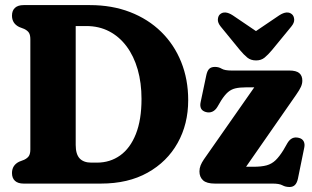

<svg xmlns="http://www.w3.org/2000/svg" viewBox="-20 -720 1223 753"><path d="M27 -41.3Q27 -71.9 55.1 -85.8L75 -93.5Q88.6 -100.2 93.8 -109.1Q99 -118 99 -133.7V-566.3Q99 -582.1 93.8 -591Q88.6 -599.8 75 -606.5L55.1 -614.2Q27 -628.1 27 -658.7Q27 -678.6 38.8 -689.3Q50.5 -700 72.6 -700H332.8Q419.3 -700 490.2 -672.6Q561.2 -645.1 612.2 -595.1Q663.2 -545.1 690.6 -476.9Q718.1 -408.6 718.1 -327.1Q718.1 -233.3 676.7 -159.4Q635.4 -85.5 558.9 -42.8Q482.4 0 375.8 0H72.6Q50.5 0 38.8 -10.7Q27 -21.5 27 -41.3ZM360.2 -82.2Q411.6 -82.2 451.1 -110.3Q490.6 -138.5 512.8 -194.2Q535 -250 535 -332Q535 -395.1 520 -447.6Q504.9 -500.1 476.4 -538.3Q447.8 -576.5 408 -597.2Q368.2 -617.9 318.2 -617.9H276.9V-151.6Q276.9 -115.1 292.5 -98.6Q308.1 -82.2 338 -82.2ZM1141.5 -348.4 917 -25.7 894.1 -66H973.4Q1005.5 -66 1025.6 -71.5Q1045.7 -77.1 1060.7 -91.5Q1075.7 -105.9 1091.6 -131.6L1107.4 -159.1Q1115.6 -172.7 1126.4 -177.8Q1137.3 -183 1151.8 -179.4Q1165.5 -176.2 1170.9 -165.8Q1176.4 -155.4 1173.2 -140.7L1148.3 -18.8Q1144.6 -2.1 1136.5 5.7Q1128.4 13.4 1115.6 13.4Q1099.7 13.4 1087.5 6.7Q1075.4 0 1048.5 0H822.7Q790.4 0 776.3 -12.9Q762.2 -25.9 762.2 -47.7Q762.2 -60 766.7 -71.3Q771.2 -82.6 779.7 -95L1005.3 -417.6L1030.8 -377.4H943.7Q919.9 -377.4 903.3 -373.5Q886.8 -369.6 874 -358.6Q861.3 -347.6 847.5 -326.1L832.4 -300.5Q824.1 -286.8 812.2 -281.8Q800.4 -276.8 786.8 -280.8Q773.1 -284.8 768.4 -294.7Q763.7 -304.6 766.8 -319.1L789.3 -425.8Q793 -442.8 800.7 -450.2Q808.5 -457.6 823.1 -457.6Q837.7 -457.6 849.5 -450.5Q861.4 -443.4 887.8 -443.4H1114.8Q1141.5 -443.4 1153.6 -433.3Q1165.7 -423.2 1165.7 -403.7Q1165.7 -391.8 1160.2 -379.5Q1154.7 -367.2 1141.5 -348.4ZM1018.5 -574.7 893.2 -659.6Q877.2 -670.1 864.2 -671Q851.3 -671.9 842.2 -663.4Q835.2 -656.6 834.4 -643.6Q833.7 -630.6 845.6 -615.8L921 -523.6Q936.2 -505.4 949.9 -494.2Q963.7 -483 984.3 -483Q1004.3 -483 1017.9 -494.2Q1031.6 -505.5 1046.7 -523.6L1122.4 -615.8Q1134.6 -630.6 1133.8 -643.6Q1133 -656.6 1125.7 -663.4Q1116.6 -671.9 1103.7 -671Q1090.9 -670.1 1074.8 -659.6L949.3 -574.7Z"/></svg>

Font: Fraunces 144pt S100 Black
Style: Regular
Weight: 900
Version: Version 1.000